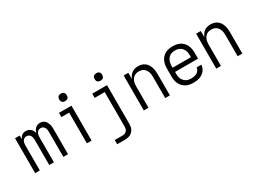

<svg xmlns="http://www.w3.org/2000/svg" viewBox="-43 -1526 3386 2525"><g transform="rotate(-30 1650.0 -263.5)"><path d="M77 0V-530H148V-474Q154 -488 163.5 -501.5Q173 -515 186 -524.5Q199 -534 214.5 -538Q230 -542 246 -542Q266 -542 284.5 -535.5Q303 -529 317 -516Q331 -503 340 -486Q349 -469 354 -450Q359 -469 368 -486Q377 -503 391 -516Q405 -529 423 -535.5Q441 -542 461 -542Q479 -542 497.5 -536Q516 -530 530 -517.5Q544 -505 553 -488.5Q562 -472 567.5 -454Q573 -436 574.5 -417Q576 -398 576 -380V0H505V-380Q505 -397 502 -414Q499 -431 490.5 -446Q482 -461 466.5 -469.5Q451 -478 434 -478Q417 -478 401.5 -469.5Q386 -461 377 -446Q368 -431 365 -414Q362 -397 362 -380V0H291V-380Q291 -397 288 -414Q285 -431 276.5 -446Q268 -461 252.5 -469.5Q237 -478 219 -478Q202 -478 186.5 -469.5Q171 -461 162.5 -446Q154 -431 151 -414Q148 -397 148 -380V0Z M893 -623Q881 -623 869.5 -626Q858 -629 850 -637.5Q842 -646 838.5 -657Q835 -668 835 -680Q835 -692 838.5 -703Q842 -714 850 -722.5Q858 -731 869.5 -734Q881 -737 893 -737Q904 -737 915.5 -734Q927 -731 935 -722.5Q943 -714 946.5 -703Q950 -692 950 -680Q950 -668 946.5 -657Q943 -646 935 -637.5Q927 -629 915.5 -626Q904 -623 893 -623ZM862 0V-466H745V-530H934V0Z M1319 210H1201V146H1319Q1336 146 1353 140Q1370 134 1382 121Q1394 108 1398 90.5Q1402 73 1402 55V-466H1250V-530H1474V55Q1474 76 1470.5 96.5Q1467 117 1457.5 136Q1448 155 1433 170Q1418 185 1399.5 194Q1381 203 1360.5 206.5Q1340 210 1319 210ZM1430 -623Q1418 -623 1407 -626Q1396 -629 1387.5 -637.5Q1379 -646 1376 -657Q1373 -668 1373 -680Q1373 -692 1376 -703Q1379 -714 1387.5 -722.5Q1396 -731 1407 -734Q1418 -737 1430 -737Q1442 -737 1453 -734Q1464 -731 1472.5 -722.5Q1481 -714 1484 -703Q1487 -692 1487 -680Q1487 -668 1484 -657Q1481 -646 1472.5 -637.5Q1464 -629 1453 -626Q1442 -623 1430 -623Z M1727 0V-530H1798V-436Q1807 -459 1822 -480Q1837 -501 1857.5 -515.5Q1878 -530 1902.5 -536Q1927 -542 1952 -542Q1978 -542 2003.5 -535Q2029 -528 2050 -512.5Q2071 -497 2085.5 -475Q2100 -453 2108.5 -428Q2117 -403 2120 -377Q2123 -351 2123 -325V0H2052V-325Q2052 -344 2049.5 -362.5Q2047 -381 2040.5 -398.5Q2034 -416 2023 -431.5Q2012 -447 1996.5 -458Q1981 -469 1962.5 -473.5Q1944 -478 1925 -478Q1906 -478 1887.5 -473.5Q1869 -469 1853.5 -458Q1838 -447 1827 -431.5Q1816 -416 1809.5 -398.5Q1803 -381 1800.5 -362.5Q1798 -344 1798 -325V0Z M2477 12Q2448 12 2419.5 7Q2391 2 2365.5 -11.5Q2340 -25 2320 -46Q2300 -67 2287.5 -93Q2275 -119 2270 -147.5Q2265 -176 2265 -205V-325Q2265 -354 2270 -382Q2275 -410 2287 -436Q2299 -462 2319 -483.5Q2339 -505 2364 -518Q2389 -531 2417.5 -536.5Q2446 -542 2475 -542Q2504 -542 2532.5 -536.5Q2561 -531 2586 -518Q2611 -505 2631 -483.5Q2651 -462 2663 -436Q2675 -410 2680 -382Q2685 -354 2685 -325V-233H2336V-205Q2336 -185 2339 -165.5Q2342 -146 2350 -128Q2358 -110 2371 -95Q2384 -80 2401 -70Q2418 -60 2437.5 -56Q2457 -52 2477 -52Q2499 -52 2521.5 -56Q2544 -60 2564 -71Q2584 -82 2597 -101.5Q2610 -121 2612 -143H2683Q2681 -119 2672.5 -96.5Q2664 -74 2649 -55Q2634 -36 2614 -23Q2594 -10 2571.5 -2Q2549 6 2525 9Q2501 12 2477 12ZM2336 -297H2614V-325Q2614 -345 2611 -364Q2608 -383 2600 -401Q2592 -419 2579.5 -434.5Q2567 -450 2550 -460Q2533 -470 2514 -474Q2495 -478 2475 -478Q2455 -478 2436 -474Q2417 -470 2400 -460Q2383 -450 2370.5 -434.5Q2358 -419 2350 -401Q2342 -383 2339 -364Q2336 -345 2336 -325Z M2827 0V-530H2898V-436Q2907 -459 2922 -480Q2937 -501 2957.5 -515.5Q2978 -530 3002.5 -536Q3027 -542 3052 -542Q3078 -542 3103.5 -535Q3129 -528 3150 -512.5Q3171 -497 3185.5 -475Q3200 -453 3208.5 -428Q3217 -403 3220 -377Q3223 -351 3223 -325V0H3152V-325Q3152 -344 3149.5 -362.5Q3147 -381 3140.5 -398.5Q3134 -416 3123 -431.5Q3112 -447 3096.5 -458Q3081 -469 3062.5 -473.5Q3044 -478 3025 -478Q3006 -478 2987.5 -473.5Q2969 -469 2953.5 -458Q2938 -447 2927 -431.5Q2916 -416 2909.5 -398.5Q2903 -381 2900.5 -362.5Q2898 -344 2898 -325V0Z"/></g></svg>

Font: Lode Term
Style: Regular
Weight: 400
Monospace: yes
Designer: Belleve Invis
Foundry: Belleve Invis
Version: Version 29.2.0